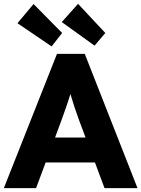

<svg xmlns="http://www.w3.org/2000/svg" viewBox="-20 -981 737 1001"><path d="M0 0 277 -700H422L697 0H525L475 -134H218L168 0ZM300 -353 267 -264H426L392 -355Q381 -384 369 -420.5Q357 -457 347 -491Q337 -457 325 -423Q313 -389 300 -353ZM473 -743 302 -866 387 -961 529 -809ZM249 -739 71 -860 155 -960 304 -809Z"/></svg>

Font: Readex Pro
Style: Bold
Weight: 700
Designer: Bonnie Shaver-Troup, Thomas Jockin
Foundry: Lexend
Version: Version 1.203; ttfautohint (v1.8.3)